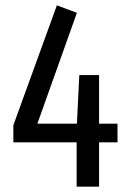

<svg xmlns="http://www.w3.org/2000/svg" viewBox="-20 -699 483 719"><path d="M420 -166H351V0H267V-166H30V-230L193 -679L268 -651L120 -236H268L277 -418H351V-236H420Z"/></svg>

Font: Fira Sans Compressed
Style: Regular
Weight: 400
Width: 1
Designer: bBox Type GmbH & Carrois Corporate GbR & Edenspiekermann AG
Foundry: bBox Type GmbH & Carrois Corporate GbR & Edenspiekermann AG
Version: Version 4.301